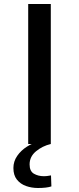

<svg xmlns="http://www.w3.org/2000/svg" viewBox="-20 -720 395 960"><path d="M121 0V-700H234V0ZM170 220Q138 220 110 210Q82 200 64.5 178Q47 156 47 120Q47 87 66 59.5Q85 32 115 13Q145 -6 178 -14L234 0Q192 10 160 36.5Q128 63 128 102Q128 136 149.5 148.5Q171 161 199 161Q211 161 219.5 159.5Q228 158 235 157L237 212Q214 220 170 220Z"/></svg>

Font: Georama ExtraExtended
Style: Regular
Weight: 400
Width: 8
Designer: Jean-Baptiste Levee
Foundry: Production Type
Version: Version 1.000